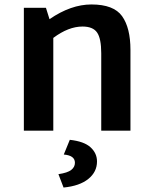

<svg xmlns="http://www.w3.org/2000/svg" viewBox="-20 -586 687 861"><path d="M87 0ZM565 -362V0H434V-347Q434 -413 415.5 -440Q397 -467 350 -467Q287 -467 219 -416V0H87V-551H186L202 -500Q298 -566 390 -566Q490 -566 527.5 -513.5Q565 -461 565 -362ZM242 195Q283 189 299.5 176Q316 163 316 144Q316 111 266 107L293 41Q357 48 386 74.5Q415 101 415 138Q415 185 376 216.5Q337 248 265 255Z"/></svg>

Font: MartelSansBold
Style: Bold
Weight: 700
Designer: Dan Reynolds and Mathieu Réguer
Foundry: Dan Reynolds and Mathieu Réguer
Version: Version 1.002; ttfautohint (v1.1) -l 5 -r 5 -G 72 -x 0 -D la